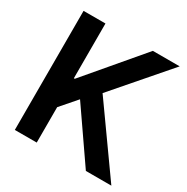

<svg xmlns="http://www.w3.org/2000/svg" viewBox="-165 -872 991 1016"><g transform="rotate(30 330.5 -364.0)"><path d="M59.1 0V-727.5H192.9V-393.1H198.7L482.4 -727.5H646.5L363.8 -400.9L648.9 0H493.2L276.9 -313L192.9 -216.3V0Z"/></g></svg>

Font: Inter Display Semi Bold
Style: Regular
Weight: 600
Designer: Rasmus Andersson
Foundry: rsms
Version: Version 4.000;git-37864ae